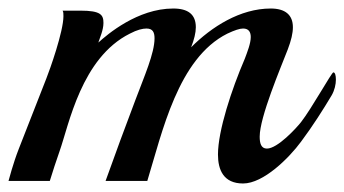

<svg xmlns="http://www.w3.org/2000/svg" viewBox="-42 -425 809 451"><path d="M737 -201C744 -213 747 -227 747 -238C747 -248 745 -255 741 -255C737 -255 690 -170 665 -138C654 -124 610 -76 585 -76C571 -76 568 -89 568 -104C568 -150 617 -265 634 -309C642 -330 646 -347 646 -361C646 -390 628 -405 594 -405C522 -405 455 -362 407 -314C414 -332 418 -348 418 -361C418 -391 400 -405 365 -405C281 -405 210 -344 189 -325C192 -335 201 -354 201 -371C201 -390 195 -400 147 -400C133 -400 117 -400 105 -400C107 -397 107 -393 107 -387C107 -351 75 -261 67 -241L2 -75C-11 -42 -22 0 -22 0H75C82 -23 90 -47 98 -70C120 -132 149 -289 263 -346C280 -355 293 -358 302 -358C317 -358 321 -349 321 -335C321 -300 297 -246 276 -190C252 -127 229 -64 206 0H304C339 -114 376 -288 492 -346C509 -354 521 -358 529 -358C542 -358 547 -350 547 -338C547 -323 539 -303 533 -287C502 -215 470 -118 470 -62C470 -26 483 6 529 6C577 6 637 -54 665 -92C692 -128 718 -169 737 -201Z"/></svg>

Font: Playball
Style: Regular
Weight: 400
Designer: Robert E. Leuschke
Foundry: Robert E. Leuschke
Version: Version 1.001